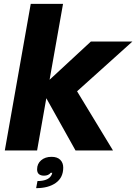

<svg xmlns="http://www.w3.org/2000/svg" viewBox="-20 -783 709 999"><path d="M173 0H5L140 -763H308L238 -368L453 -567H669L381 -308L568 0H373L221 -272ZM175 159Q201 159 219.5 152Q238 145 246 131Q250 126 252 116H244Q232 131 209 131Q192 131 182.5 123Q173 115 173 98Q173 69 194 51Q215 33 248 33Q278 33 293.5 48.5Q309 64 309 89Q309 141 270.5 168.5Q232 196 168 196Z"/></svg>

Font: Open Sauce One Black Italic
Style: Regular
Weight: 900
Italic angle: -10°
Designer: Alfredo Marco Pradil
Foundry: Creative Sauce Fz LLC
Version: Version 1.477